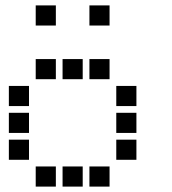

<svg xmlns="http://www.w3.org/2000/svg" viewBox="-20 -708 640 715"><path d="M114 -688Q113 -688 113 -688Q113 -688 113 -687V-614Q113 -613 113 -613Q113 -613 114 -613H187Q188 -613 188 -613Q188 -613 188 -614V-687Q188 -688 188 -688Q188 -688 187 -688ZM314 -688Q313 -688 313 -688Q313 -688 313 -687V-614Q313 -613 313 -613Q313 -613 314 -613H387Q388 -613 388 -613Q388 -613 388 -614V-687Q388 -688 388 -688Q388 -688 387 -688ZM114 -488Q113 -488 113 -488Q113 -488 113 -487V-414Q113 -413 113 -413Q113 -413 114 -413H187Q188 -413 188 -413Q188 -413 188 -414V-487Q188 -488 188 -488Q188 -488 187 -488ZM214 -488Q213 -488 213 -488Q213 -488 213 -487V-414Q213 -413 213 -413Q213 -413 214 -413H287Q288 -413 288 -413Q288 -413 288 -414V-487Q288 -488 288 -488Q288 -488 287 -488ZM314 -488Q313 -488 313 -488Q313 -488 313 -487V-414Q313 -413 313 -413Q313 -413 314 -413H387Q388 -413 388 -413Q388 -413 388 -414V-487Q388 -488 388 -488Q388 -488 387 -488ZM14 -388Q13 -388 13 -388Q13 -388 13 -387V-314Q13 -313 13 -313Q13 -313 14 -313H87Q88 -313 88 -313Q88 -313 88 -314V-387Q88 -388 88 -388Q88 -388 87 -388ZM414 -388Q413 -388 413 -388Q413 -388 413 -387V-314Q413 -313 413 -313Q413 -313 414 -313H487Q488 -313 488 -313Q488 -313 488 -314V-387Q488 -388 488 -388Q488 -388 487 -388ZM14 -288Q13 -288 13 -288Q13 -288 13 -287V-214Q13 -213 13 -213Q13 -213 14 -213H87Q88 -213 88 -213Q88 -213 88 -214V-287Q88 -288 88 -288Q88 -288 87 -288ZM414 -288Q413 -288 413 -288Q413 -288 413 -287V-214Q413 -213 413 -213Q413 -213 414 -213H487Q488 -213 488 -213Q488 -213 488 -214V-287Q488 -288 488 -288Q488 -288 487 -288ZM14 -188Q13 -188 13 -188Q13 -188 13 -187V-114Q13 -113 13 -113Q13 -113 14 -113H87Q88 -113 88 -113Q88 -113 88 -114V-187Q88 -188 88 -188Q88 -188 87 -188ZM414 -188Q413 -188 413 -188Q413 -188 413 -187V-114Q413 -113 413 -113Q413 -113 414 -113H487Q488 -113 488 -113Q488 -113 488 -114V-187Q488 -188 488 -188Q488 -188 487 -188ZM114 -88Q113 -88 113 -88Q113 -88 113 -87V-14Q113 -13 113 -13Q113 -13 114 -13H187Q188 -13 188 -13Q188 -13 188 -14V-87Q188 -88 188 -88Q188 -88 187 -88ZM214 -88Q213 -88 213 -88Q213 -88 213 -87V-14Q213 -13 213 -13Q213 -13 214 -13H287Q288 -13 288 -13Q288 -13 288 -14V-87Q288 -88 288 -88Q288 -88 287 -88ZM314 -88Q313 -88 313 -88Q313 -88 313 -87V-14Q313 -13 313 -13Q313 -13 314 -13H387Q388 -13 388 -13Q388 -13 388 -14V-87Q388 -88 388 -88Q388 -88 387 -88Z"/></svg>

Font: Doto Black
Style: Bold
Weight: 700
Monospace: yes
Version: Version 1.000